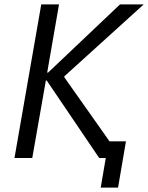

<svg xmlns="http://www.w3.org/2000/svg" viewBox="-20 -720 675 875"><path d="M432 0H462L439 135H518L554 -76H479L273 -368V-372L635 -700H527L199 -389H195L249 -700H168L46 0H127L189 -353H193Z"/></svg>

Font: Fixel Text 20240404
Style: Italic
Weight: 400
Width: 4
Italic angle: -10°
Designer: AlfaBravo + MacPaw
Foundry: Kyrylo Tkachov, Marchela Mozhyna, Serhii Makarenko, Maria Weinstein, Zakhar Kryvoshyya
Version: Version 1.211;Glyphs 3.2 (3225)